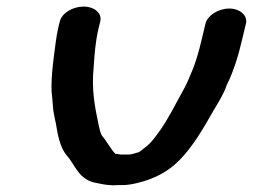

<svg xmlns="http://www.w3.org/2000/svg" viewBox="-20 -623 769 584"><path d="M162 -558 157 -538C154 -524 151 -507 149 -491C142 -437 132 -370 139 -324L142 -288C144 -274 147 -261 150 -247C156 -211 162 -176 183 -150C209 -122 219 -74 276 -66C294 -62 315 -58 338 -60H353C365 -60 379 -62 396 -66C452 -79 494 -103 527 -137C567 -178 599 -233 629 -286C646 -315 659 -334 670 -365C690 -405 705 -453 716 -501L728 -551C734 -576 710 -597 677 -597C644 -597 611 -576 605 -551L593 -501C585 -467 575 -431 562 -402L552 -378C545 -362 541 -355 532 -339C514 -306 492 -263 470 -231C455 -210 439 -186 418 -172C415 -170 404 -159 398 -159C391 -157 380 -153 372 -153H347C341 -154 336 -155 331 -155C324 -162 317 -172 312 -180L305 -190C302 -195 298 -201 292 -208C285 -217 283 -231 280 -243C268 -300 258 -351 265 -420C268 -463 270 -494 280 -538L285 -558C291 -583 267 -603 234 -603C201 -603 168 -583 162 -558Z"/></svg>

Font: Blanket
Style: SikObl
Weight: 700
Foundry: Cannot Into Space Fonts
Version: Version 0.9